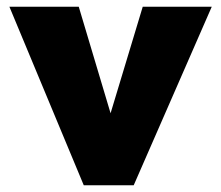

<svg xmlns="http://www.w3.org/2000/svg" viewBox="-20 -553 660 573"><path d="M230 0 8 -533H215L310 -215L406 -533H612L379 0Z"/></svg>

Font: Lexend ExtraBold
Style: Regular
Weight: 800
Designer: Bonnie Shaver-Troup, Thomas Jockin
Foundry: Lexend
Version: Version 1.007; ttfautohint (v1.8.3)